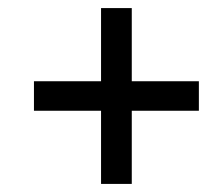

<svg xmlns="http://www.w3.org/2000/svg" viewBox="-20 -595 553 475"><path d="M230 -140H306V-321H472V-394H306V-575H230V-394H64V-321H230Z"/></svg>

Font: Noto Serif Tamil SemiCondensed ExtraBold
Style: Italic
Weight: 800
Width: 4
Italic angle: -12°
Designer: Indian Type Foundry, Tom Grace, and the Monotype Design Team
Foundry: Monotype Imaging Inc.
Version: Version 2.003